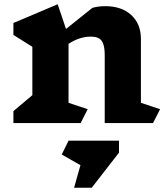

<svg xmlns="http://www.w3.org/2000/svg" viewBox="-20 -578 784 902"><path d="M699 0H472V-320Q472 -367 457.5 -386.5Q443 -406 407 -406Q354 -406 302 -372V-95L392 -65L359 0H43V-56L132 -131V-358L43 -414V-470L251 -558L290 -442L414 -541Q441 -549 475 -549Q551 -549 596.5 -507.5Q642 -466 642 -395V-95L732 -65ZM539 139 411 304H328L358 198L270 148L302 83H539Z"/></svg>

Font: InknutAntiqua
Style: Bold
Weight: 700
Designer: Claus Eggers Srensen
Foundry: Claus Eggers Srensen
Version: Version 1.000; ttfautohint (v1.2) -l 7 -r 28 -G 50 -x 13 -D 